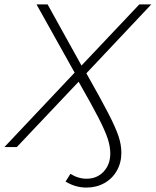

<svg xmlns="http://www.w3.org/2000/svg" viewBox="-43 -664 703 867"><path d="M347 -333Q415 -213 447.5 -149.5Q480 -86 492.5 -48Q505 -10 505 26Q505 71 484.5 107Q464 143 428 163Q392 183 347 183Q298 183 253 156L275 121Q310 143 348 143Q395 143 425 111Q455 79 455 29Q455 -3 443 -39Q431 -75 401.5 -132.5Q372 -190 312 -295L33 0H-23L294 -336L122 -644H172L325 -368L586 -644H640Z"/></svg>

Font: Montserrat Ace
Style: Light Italic
Weight: 300
Italic angle: -11.3°
Designer: Julieta Ulanovsky
Foundry: Julieta Ulanovsky
Version: Version 1